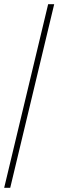

<svg xmlns="http://www.w3.org/2000/svg" viewBox="-20 -780 280 921"><path d="M0 121 211 -760H240L29 121Z"/></svg>

Font: Noto Serif Thai Condensed Thin
Style: Regular
Weight: 100
Width: 3
Designer: Monotype Design Team
Foundry: Monotype Imaging Inc.
Version: Version 2.001; ttfautohint (v1.8.4.7-5d5b)